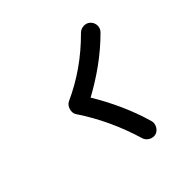

<svg xmlns="http://www.w3.org/2000/svg" viewBox="-96 -571 513 528"><g transform="rotate(-30 160.0 -307.0)"><path d="M255.9 -129.9C267.6 -137.2 272 -154.8 264.6 -167C232.9 -219.7 194.3 -265.6 151.9 -306.6C194.8 -347.7 233.4 -393.1 265.1 -448.2C272.5 -460.4 268.1 -477.5 254.9 -484.9C242.7 -492.2 225.6 -486.8 218.3 -474.6C184.6 -415.5 143.6 -367.2 95.2 -327.6C85 -319.3 82.5 -297.4 94.7 -287.1C142.1 -245.6 183.6 -196.3 218.8 -139.2C226.1 -127 243.7 -122.6 255.9 -129.9Z"/></g></svg>

Font: Mikhak
Style: Regular
Weight: 400
Designer: Amin Abedi
Version: Version 3.2